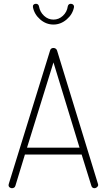

<svg xmlns="http://www.w3.org/2000/svg" viewBox="-20 -989 561 1009"><path d="M43 0Q39 0 34.5 -2Q30 -4 27.5 -7.5Q25 -11 25 -16Q25 -20 26 -22L243 -723Q245 -731 250 -734Q255 -737 261 -737Q267 -737 272.5 -733.5Q278 -730 280 -723L495 -22Q496 -20 496 -17Q496 -13 493 -9Q490 -5 485.5 -2.5Q481 0 476 0Q471 0 466.5 -3Q462 -6 460 -13L409 -177H111L61 -13Q59 -6 54 -3Q49 0 43 0ZM122 -213H398L261 -661ZM261 -860Q222 -860 191 -887Q160 -914 153 -952Q152 -960 156.5 -964.5Q161 -969 168 -969H170Q176 -969 180 -965Q184 -961 185 -955Q190 -926 211.5 -906Q233 -886 261 -886Q289 -886 310.5 -906Q332 -926 336 -955Q337 -961 341 -965Q345 -969 351 -969H353Q360 -969 365 -964Q370 -959 369 -952Q362 -914 330.5 -887Q299 -860 261 -860Z"/></svg>

Font: Dosis ExtraLight
Style: Regular
Weight: 250
Designer: EdgarTolentino, PabloImpallari, IginoMarini
Foundry: EdgarTolentino, PabloImpallari, IginoMarini
Version: Version 3.001; ttfautohint (v1.8.2)